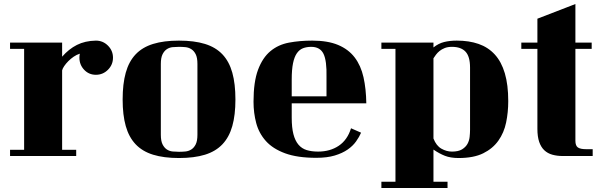

<svg xmlns="http://www.w3.org/2000/svg" viewBox="-20 -715 2975 955"><path d="M375 -428Q375 -433 375.5 -438Q376 -443 377 -448Q361 -443 346.5 -433Q332 -423 320 -411Q308 -399 299.5 -386.5Q291 -374 289 -365V30H359V61H30V30H100V-472H30V-503H289V-433Q322 -471 362.5 -491.5Q403 -512 457 -513Q492 -513 517 -488Q542 -463 542 -428Q542 -393 517 -368Q492 -343 457 -343Q422 -343 398.5 -368Q375 -393 375 -428Z M590 -220Q590 -298 605.5 -353.5Q621 -409 654.5 -444.5Q688 -480 741.5 -496.5Q795 -513 870 -513Q946 -513 999.5 -496.5Q1053 -480 1086.5 -444.5Q1120 -409 1135.5 -353.5Q1151 -298 1151 -220Q1151 -143 1135.5 -88Q1120 -33 1086.5 2.5Q1053 38 999.5 54.5Q946 71 870 71Q795 71 741.5 54.5Q688 38 654.5 2.5Q621 -33 605.5 -88Q590 -143 590 -220ZM962 -397Q962 -428 953.5 -445Q945 -462 931.5 -470.5Q918 -479 902 -480.5Q886 -482 870 -482Q855 -482 839 -480.5Q823 -479 810 -470.5Q797 -462 788.5 -445Q780 -428 780 -397V-45Q780 -14 788.5 3Q797 20 810 28.5Q823 37 839 38.5Q855 40 870 40Q886 40 902 38.5Q918 37 931.5 28.5Q945 20 953.5 3Q962 -14 962 -45Z M1776 -55Q1767 -34 1751 -11.5Q1735 11 1709 29Q1683 47 1645 58.5Q1607 70 1553 70Q1459 70 1398 47.5Q1337 25 1302.5 -13.5Q1268 -52 1254.5 -102.5Q1241 -153 1241 -209Q1241 -308 1263.5 -368Q1286 -428 1325 -460.5Q1364 -493 1417.5 -503Q1471 -513 1533 -513Q1610 -513 1661.5 -491.5Q1713 -470 1744 -429.5Q1775 -389 1788 -331Q1801 -273 1802 -201H1431V-130Q1431 -80 1439.5 -47.5Q1448 -15 1464.5 4.5Q1481 24 1505.5 31.5Q1530 39 1562 39Q1622 39 1665 10Q1708 -19 1726 -77ZM1528 -482Q1505 -482 1487 -475Q1469 -468 1456.5 -450Q1444 -432 1437.5 -400.5Q1431 -369 1431 -319V-236H1604V-331Q1606 -413 1589 -447.5Q1572 -482 1528 -482Z M1877 189H1947V-472H1877V-503H2136V-479Q2161 -499 2189 -506Q2217 -513 2252 -513Q2313 -513 2360.5 -496.5Q2408 -480 2441 -444Q2474 -408 2491 -350.5Q2508 -293 2508 -212Q2508 -157 2497.5 -106Q2487 -55 2459 -15.5Q2431 24 2383.5 47.5Q2336 71 2261 71Q2221 71 2193 60Q2165 49 2136 29V189H2206V220H1877ZM2136 -26Q2150 10 2175.5 24.5Q2201 39 2228 39Q2260 39 2278 28Q2296 17 2305 1Q2314 -15 2316 -34.5Q2318 -54 2318 -70V-379Q2318 -434 2295.5 -458Q2273 -482 2228 -482Q2207 -482 2192 -476Q2177 -470 2166.5 -461.5Q2156 -453 2148.5 -443Q2141 -433 2136 -425Z M2842 -503H2923V-472H2842V-15Q2842 10 2854.5 18.5Q2867 27 2894 27H2928V61H2779Q2751 61 2727.5 54.5Q2704 48 2687.5 32.5Q2671 17 2662 -9Q2653 -35 2653 -74V-472H2573V-503H2653V-622L2842 -695Z"/></svg>

Font: Cafe24 ClassicType
Style: Regular
Weight: 400
Designer: Cafe24 thkim, hmlim, mnelim & 4IR
Foundry: Cafe24
Version: Version 1.000